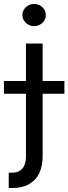

<svg xmlns="http://www.w3.org/2000/svg" viewBox="-64 -750 345 969"><path d="M151.2 -530.4V38Q151.2 88.1 134 124.1Q116.7 160.2 82.4 179.6Q48 198.9 -2.8 198.9Q-11.4 198.9 -20 198.9V121.5Q-12.1 121.5 -4.1 121.5Q20 121.5 35.9 111.9Q51.8 102.2 59.4 83.6Q67 64.9 67 38V-530.4ZM-44.2 -341.2H261V-276.9H-44.2ZM49 -674Q49 -689.2 57.3 -702.3Q65.6 -715.5 79.1 -722.7Q92.5 -730 108.4 -730Q124 -730 137.6 -722.7Q151.2 -715.5 159.2 -702.3Q167.1 -689.2 167.1 -674Q167.1 -658.8 159.2 -646.1Q151.2 -633.3 137.6 -625.7Q124 -618.1 108.4 -618.1Q92.5 -618.1 79.1 -625.7Q65.6 -633.3 57.3 -646.1Q49 -658.8 49 -674Z"/></svg>

Font: Pretendard Variable
Style: Regular
Weight: 400
Designer: Base glyphs from Inter by Rasmus Andersson; Hangul glyphs from Noto Sans CJK(Source Han Sans) by Jang Soo-young and Kang
Foundry: Kil Hyung-jin
Version: Version 1.100;FEAKit 1.0